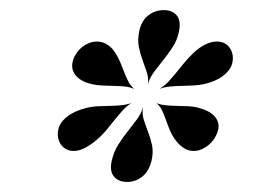

<svg xmlns="http://www.w3.org/2000/svg" viewBox="-20 -714 531 384"><path d="M444.8 -588.9Q441.9 -574.7 427 -563Q412.1 -551.3 388.7 -545.9Q377.4 -543.5 365.7 -543Q354 -542.5 342.5 -542.2Q331.1 -542 320.1 -541Q309.1 -540 298.8 -536.1Q308.6 -542 316.2 -550Q323.7 -558.1 331.5 -567.6Q339.4 -577.1 347.7 -587.4Q356 -597.7 366.7 -607.9Q377.9 -618.7 390.1 -624.8Q402.3 -630.9 413.6 -630.9Q430.7 -630.9 439.5 -618.2Q448.2 -605.5 444.8 -588.9ZM416.5 -455.1Q414.6 -446.8 409.9 -439Q405.3 -431.2 398.7 -425.3Q392.1 -419.4 384 -415.8Q376 -412.1 367.2 -412.1Q356 -412.1 346.4 -418.7Q336.9 -425.3 330.1 -435.1Q323.2 -444.8 319.1 -455.1Q314.9 -465.3 311.5 -475.1Q308.1 -484.9 304 -493.4Q299.8 -502 293 -507.8Q301.3 -504.4 312 -503.4Q322.8 -502.4 334 -502.2Q345.2 -502 356.7 -501.5Q368.2 -501 378.4 -498Q399.9 -492.2 409.7 -480.7Q419.4 -469.2 416.5 -455.1ZM307.6 -693.8Q324.7 -693.8 333.5 -683.1Q342.3 -672.4 337.9 -650.9Q334.5 -633.8 325.2 -619.6Q315.9 -605.5 305.9 -593Q295.9 -580.6 287.1 -568.6Q278.3 -556.6 275.4 -543.9Q277.8 -556.6 273.9 -568.6Q270 -580.6 265.4 -593Q260.7 -605.5 257.8 -619.6Q254.9 -633.8 258.3 -650.9Q262.7 -672.4 276.4 -683.1Q290 -693.8 307.6 -693.8ZM125 -588.9Q126.5 -597.2 131.1 -604.7Q135.7 -612.3 142.3 -618.2Q148.9 -624 157 -627.4Q165 -630.9 173.8 -630.9Q185.1 -630.9 194.6 -624.8Q204.1 -618.7 210.9 -607.9Q217.3 -597.7 221.4 -587.4Q225.6 -577.1 229.2 -567.6Q232.9 -558.1 237.3 -550Q241.7 -542 248.5 -536.1Q239.7 -540 229.2 -541Q218.8 -542 207.3 -542.2Q195.8 -542.5 184.3 -543Q172.9 -543.5 162.6 -545.9Q141.1 -551.3 131.6 -563Q122.1 -574.7 125 -588.9ZM234.4 -350.1Q216.8 -350.1 207.8 -361.1Q198.7 -372.1 203.6 -393.1Q207.5 -410.2 216.3 -424.3Q225.1 -438.5 235.1 -450.9Q245.1 -463.4 253.9 -475.3Q262.7 -487.3 266.1 -500Q263.7 -487.3 267.3 -475.3Q271 -463.4 275.9 -450.9Q280.8 -438.5 283.9 -424.3Q287.1 -410.2 283.2 -393.1Q278.3 -372.1 264.9 -361.1Q251.5 -350.1 234.4 -350.1ZM96.7 -455.1Q99.6 -469.2 114.3 -480.7Q128.9 -492.2 152.3 -498Q164.1 -501 175.8 -501.5Q187.5 -502 199 -502.2Q210.4 -502.4 221.4 -503.4Q232.4 -504.4 242.7 -507.8Q233.4 -502 225.6 -493.4Q217.8 -484.9 210 -475.1Q202.1 -465.3 193.8 -455.1Q185.5 -444.8 174.3 -435.1Q163.1 -425.3 150.9 -418.7Q138.7 -412.1 127.4 -412.1Q118.7 -412.1 112.1 -415.8Q105.5 -419.4 101.6 -425.3Q97.7 -431.2 96.2 -439Q94.7 -446.8 96.7 -455.1Z"/></svg>

Font: XB Zar
Style: Italic
Weight: 400
Italic angle: -12°
Designer: Behnam
Foundry: Irmug
Version: Version 8.005 2009